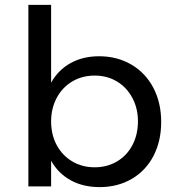

<svg xmlns="http://www.w3.org/2000/svg" viewBox="-20 -762 718 785"><path d="M639 -263Q639 -185 607.5 -124.5Q576 -64 518.5 -30.5Q461 3 387 3Q320 3 269 -25Q218 -53 189 -105V0H96V-742H189V-424Q218 -476 268.5 -504Q319 -532 385 -532Q459 -532 517 -498Q575 -464 607 -403Q639 -342 639 -263ZM544 -266Q544 -319 521 -362Q498 -405 458 -429Q418 -453 367 -453Q316 -453 275.5 -429Q235 -405 212 -362Q189 -319 189 -266Q189 -211 212 -168.5Q235 -126 275.5 -102Q316 -78 367 -78Q418 -78 458.5 -102Q499 -126 521.5 -169Q544 -212 544 -266Z"/></svg>

Font: Montserrat arm2
Style: Regular
Weight: 400
Designer: Julieta Ulanovsky
Foundry: Julieta Ulanovsky
Version: Version 6.000